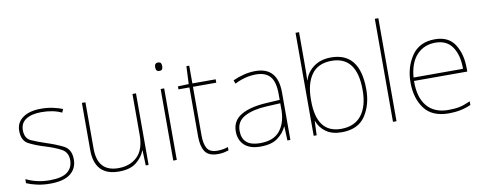

<svg xmlns="http://www.w3.org/2000/svg" viewBox="-64 -1072 3526 1395"><g transform="rotate(-10 1699.0 -375.0)"><path d="M411 -134Q411 -210 355 -237.5Q299 -265 233 -286Q172 -306 127.5 -326Q83 -346 83 -407Q83 -460 124.5 -486.5Q166 -513 238 -513Q325 -513 387 -483L398 -508Q366 -521 325.5 -529.5Q285 -538 238 -538Q154 -538 105 -503Q56 -468 56 -407Q56 -334 105 -308.5Q154 -283 224 -262Q290 -242 337 -217Q384 -192 384 -134Q384 -78 344 -46.5Q304 -15 213 -15Q118 -15 39 -54V-24Q68 -11 113 -0.5Q158 10 213 10Q312 10 361.5 -28.5Q411 -67 411 -134Z M939 -528H913V-226Q913 -118 859.5 -66.5Q806 -15 720 -15Q566 -15 566 -186V-528H540V-182Q540 10 720 10Q804 10 849.5 -27.5Q895 -65 912 -111H914L918 0H939Z M1134 -721Q1109 -721 1109 -690Q1109 -659 1134 -659Q1152 -659 1156.5 -668Q1161 -677 1161 -690Q1161 -702 1156.5 -711.5Q1152 -721 1134 -721ZM1147 -528H1121V0H1147Z M1450 -15Q1394 -15 1374.5 -48.5Q1355 -82 1355 -143V-503H1527V-528H1355V-659H1334L1328 -528L1248 -525V-503H1329V-140Q1329 -70 1354.5 -30Q1380 10 1450 10Q1476 10 1494 6Q1512 2 1529 -3V-28Q1493 -15 1450 -15Z M1959 -275V-220Q1957 -129 1911 -72Q1865 -15 1765 -15Q1633 -15 1633 -129Q1633 -199 1694.5 -232Q1756 -265 1858 -270ZM1821 -537Q1777 -537 1735.5 -526.5Q1694 -516 1654 -498L1663 -472Q1742 -512 1821 -512Q1891 -512 1925 -472.5Q1959 -433 1959 -343V-300L1856 -294Q1738 -287 1671.5 -247.5Q1605 -208 1605 -129Q1605 -66 1645 -28Q1685 10 1765 10Q1846 10 1891 -23.5Q1936 -57 1957 -103H1959L1963 0H1985V-350Q1985 -537 1821 -537Z M2183 -760H2157V0H2179L2183 -104H2185Q2203 -54 2247.5 -22Q2292 10 2363 10Q2484 10 2538 -71Q2592 -152 2592 -266Q2592 -539 2379 -539Q2303 -539 2251.5 -501.5Q2200 -464 2183 -406H2181Q2182 -431 2182.5 -466Q2183 -501 2183 -525ZM2379 -514Q2565 -514 2565 -266Q2565 -146 2513.5 -80.5Q2462 -15 2363 -15Q2183 -15 2183 -253V-263Q2183 -380 2231 -447Q2279 -514 2379 -514Z M2768 0H2742V-760H2768Z M3145 -538Q3030 -538 2973.5 -454.5Q2917 -371 2917 -259Q2917 -143 2973.5 -66.5Q3030 10 3154 10Q3244 10 3317 -23V-50Q3270 -29 3236 -22Q3202 -15 3154 -15Q3051 -15 2996.5 -80Q2942 -145 2944 -266H3337V-291Q3337 -395 3291.5 -466.5Q3246 -538 3145 -538ZM3145 -513Q3229 -513 3270 -451.5Q3311 -390 3310 -291H2945Q2954 -400 3007.5 -456.5Q3061 -513 3145 -513Z"/></g></svg>

Font: Noto Sans UI Thin
Style: Regular
Weight: 250
Designer: Monotype Design Team
Foundry: Monotype Imaging Inc.
Version: Version 1.901